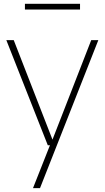

<svg xmlns="http://www.w3.org/2000/svg" viewBox="-20 -746 538 986"><path d="M448.5 -540H485L185.5 220H149.5L236.5 0H225.5L12.5 -540H50.5L249.5 -29ZM108 -697V-726.5H391V-697Z"/></svg>

Font: Encode Sans Thin
Style: Regular
Weight: 250
Designer: Multiple Designers
Foundry: Impallari Type
Version: Version 2.000